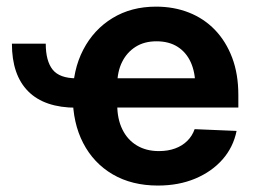

<svg xmlns="http://www.w3.org/2000/svg" viewBox="-20 -559 784 590"><path d="M214.8 -228Q116.7 -228 66.7 -278.3Q16.6 -328.6 16.6 -424.8H120.6Q120.6 -371.6 141.8 -345Q163.1 -318.4 214.8 -318.4ZM465.3 11.2Q385.3 11.2 326.4 -23.2Q267.6 -57.6 235.6 -119.4Q203.6 -181.2 203.6 -263.2Q203.6 -344.2 235.8 -406.2Q268.1 -468.3 325.7 -503.4Q383.3 -538.6 459.5 -538.6Q514.2 -538.6 560.3 -520.5Q606.4 -502.4 640.4 -467.3Q674.3 -432.1 693.4 -381.8Q712.4 -331.5 712.4 -267.1V-228.5H258.8V-318.4H644L580.1 -295.4Q580.1 -336.9 566.2 -367.7Q552.2 -398.4 525.6 -415.3Q499 -432.1 460.9 -432.1Q423.3 -432.1 396.5 -415Q369.6 -397.9 355 -368.2Q340.3 -338.4 340.3 -298.3V-236.8Q340.3 -193.4 356 -161.4Q371.6 -129.4 400.4 -112.1Q429.2 -94.7 468.3 -94.7Q496.1 -94.7 518.1 -102.8Q540 -110.8 555.4 -126Q570.8 -141.1 578.1 -162.1L707 -156.7Q696.8 -106.4 663.6 -68.8Q630.4 -31.2 579.6 -10Q528.8 11.2 465.3 11.2Z"/></svg>

Font: Inter Cardless Tabular Bold
Style: Bold
Weight: 700
Designer: Rasmus Andersson
Foundry: rsms
Version: Version 4.000;git-4fc901f